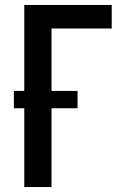

<svg xmlns="http://www.w3.org/2000/svg" viewBox="-20 -755 515 775"><path d="M78 0V-318H36V-388H78V-735H431V-640H188V-388H293V-318H188V0Z"/></svg>

Font: Iosevka QP
Style: Bold
Weight: 700
Designer: Belleve Invis
Foundry: Belleve Invis
Version: Version 20.0.0; ttfautohint (v1.8.4)